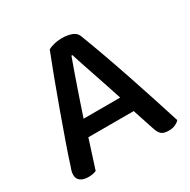

<svg xmlns="http://www.w3.org/2000/svg" viewBox="-143 -750 887 895"><g transform="rotate(-30 301.0 -302.5)"><path d="M421 -152H177L128 1Q119 5 109 7Q99 9 85 9Q60 9 44 -2Q28 -13 28 -35Q28 -46 31 -56.5Q34 -67 39 -80Q52 -122 75.5 -188.5Q99 -255 125.5 -329Q152 -403 179 -474.5Q206 -546 226 -597Q236 -603 257 -608.5Q278 -614 300 -614Q329 -614 352 -606Q375 -598 383 -578Q405 -521 431 -448.5Q457 -376 483 -299Q509 -222 533 -148Q557 -74 576 -14Q567 -4 552.5 2.5Q538 9 518 9Q491 9 479 -1.5Q467 -12 459 -37ZM299 -521Q289 -494 277 -460Q265 -426 252 -388.5Q239 -351 226 -312.5Q213 -274 201 -238H398Q385 -278 371.5 -318.5Q358 -359 345.5 -396Q333 -433 322 -465.5Q311 -498 304 -521Z"/></g></svg>

Font: Baloo 2 Latin Medium
Style: Regular
Weight: 500
Designer: Sarang Kulkarni and Ek Type
Foundry: Ek Type
Version: Version 1.001